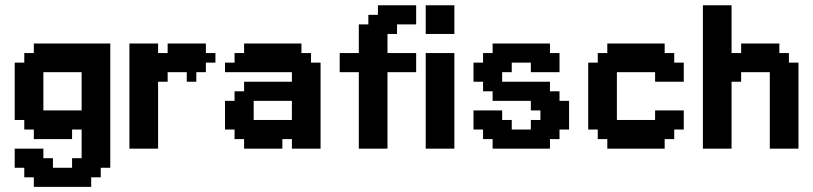

<svg xmlns="http://www.w3.org/2000/svg" viewBox="-20 -576 3151 744"><path d="M37 0H148.1V37H185.2V74.1H259.3V37H296.3V-74.1H259.3V-37H111.1V-74.1H74.1V-111.1H37V-333.3H74.1V-370.4H111.1V-407.4H407.4V74.1H370.4V111.1H333.3V148.1H111.1V111.1H74.1V74.1H37ZM148.1 -148.1H296.3V-296.3H148.1Z M592.6 -370.4H629.6V-407.4H777.8V-370.4H814.8V-333.3H777.8V-296.3H740.7V-259.3H703.7V-296.3H629.6V-259.3H592.6V0H481.5V-407.4H592.6Z M851.9 -185.2H888.9V-222.2H925.9V-259.3H1111.1V-296.3H851.9V-333.3H888.9V-370.4H925.9V-407.4H1148.1V-370.4H1185.2V-333.3H1222.2V0H1111.1V-37H1074.1V0H925.9V-37H888.9V-74.1H851.9ZM963 -111.1H1111.1V-185.2H963Z M1296.3 -370.4H1370.4V-481.5H1407.4V-518.5H1444.4V-555.6H1592.6V-481.5H1518.5V-444.4H1481.5V-370.4H1592.6V-296.3H1481.5V0H1370.4V-296.3H1296.3Z M1629.6 -555.6H1740.7V-444.4H1629.6ZM1629.6 -370.4H1740.7V0H1629.6Z M1851.9 -74.1H1814.8V-148.1H1925.9V-111.1H1963V-74.1H2037V-111.1H2074.1V-148.1H2037V-185.2H1888.9V-222.2H1851.9V-259.3H1814.8V-333.3H1851.9V-370.4H1888.9V-407.4H2111.1V-370.4H2148.1V-296.3H2037V-333.3H1963V-296.3H1925.9V-259.3H2111.1V-222.2H2148.1V-185.2H2185.2V-74.1H2148.1V-37H2111.1V0H1888.9V-37H1851.9Z M2296.3 -74.1H2259.3V-333.3H2296.3V-370.4H2333.3V-407.4H2555.6V-370.4H2592.6V-333.3H2629.6V-259.3H2518.5V-296.3H2370.4V-111.1H2518.5V-148.1H2629.6V-74.1H2592.6V-37H2555.6V0H2333.3V-37H2296.3Z M2814.8 -370.4H2851.9V-407.4H3000V-370.4H3037V-333.3H3074.1V0H2963V-296.3H2851.9V-259.3H2814.8V0H2703.7V-555.6H2814.8Z"/></svg>

Font: Jersey 15
Style: Regular
Weight: 400
Designer: Sarah Cadigan-Fried
Version: Version 1.001; ttfautohint (v1.8.4.7-5d5b)